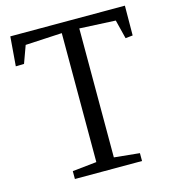

<svg xmlns="http://www.w3.org/2000/svg" viewBox="-112 -850 846 942"><g transform="rotate(-15 311.0 -379.0)"><path d="M275 -53V-708L89 -698L57 -610L15 -609L27 -758H609L608 -607L571 -603L547 -699L364 -708V-53L493 -40V0H152V-40Z"/></g></svg>

Font: Martel
Style: Regular
Weight: 400
Designer: Dan Reynolds
Foundry: Dan Reynolds
Version: Version 1.001; ttfautohint (v1.1) -l 5 -r 5 -G 72 -x 0 -D la